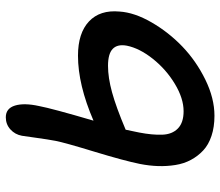

<svg xmlns="http://www.w3.org/2000/svg" viewBox="-69 -706 763 665"><g transform="rotate(-90 312.5 -373.5)"><path d="M244.1 -12.2Q205.1 -12.2 174.3 -22.5Q143.6 -32.7 123.8 -51.3Q104 -69.8 91.1 -94Q78.1 -118.2 73.5 -147.7Q68.8 -177.2 69.8 -207.5Q70.8 -237.8 77.1 -270Q87.9 -323.7 119.6 -428Q151.4 -532.2 157.2 -563Q162.1 -588.9 167.7 -629.6Q173.3 -670.4 174.8 -679.2Q179.2 -703.1 196.8 -719Q214.4 -734.9 238.8 -734.9Q269.5 -734.9 279.3 -703.4Q289.1 -671.9 277.8 -620.1Q269.5 -575.7 227.1 -431.2Q351.6 -484.9 452.1 -484.9Q530.3 -484.9 570.8 -446.8Q611.3 -408.7 605 -340.8Q601.6 -289.1 567.6 -230.2Q533.7 -171.4 483.9 -123.5Q434.1 -75.7 369.4 -43.9Q304.7 -12.2 244.1 -12.2ZM186 -272.9Q177.2 -227.1 178.5 -192.9Q179.7 -158.7 200 -138.9Q220.2 -119.1 259.8 -119.1Q304.2 -119.1 354.5 -149.4Q404.8 -179.7 441.4 -225.8Q478 -272 486.8 -315.9Q492.7 -348.1 475.8 -364.5Q459 -380.9 417 -380.9Q376 -380.9 325.2 -366.9Q274.4 -353 195.8 -319.8Q192.4 -305.7 186 -272.9Z"/></g></svg>

Font: Shantell Sans Bouncy
Style: Italic
Weight: 500
Italic angle: -11.31°
Designer: Stephen Nixon, Anya Danilova, Shantell Martin
Foundry: Arrow Type
Version: Version 1.006;[9816181b4]